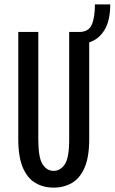

<svg xmlns="http://www.w3.org/2000/svg" viewBox="-20 -846 524 877"><path d="M225 11Q178.5 11 142 -10.2Q105.5 -31.5 84.5 -80Q63.5 -128.5 63.5 -210V-700H155V-208Q155 -125 174.8 -95.2Q194.5 -65.5 225 -65.5Q255.5 -65.5 275.8 -95.2Q296 -125 296 -208V-700H341.5Q384.5 -700 399 -732.8Q413.5 -765.5 413.5 -826H483.5Q483.5 -751 457 -708.5Q430.5 -666 387.5 -652.5V-210Q387.5 -128.5 366.2 -80Q345 -31.5 308.2 -10.2Q271.5 11 225 11Z"/></svg>

Font: Trispace Condensed
Style: Regular
Weight: 400
Width: 3
Designer: Tyler Finck
Foundry: Etcetera Type Company
Version: Version 1.210; ttfautohint (v1.8.3)